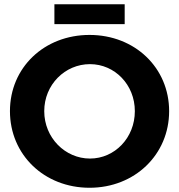

<svg xmlns="http://www.w3.org/2000/svg" viewBox="-20 -876 846 907"><path d="M237 -856V-762H569V-856ZM403 -711C189 -711 27 -557 27 -351C27 -145 189 11 403 11C617 11 779 -146 779 -351C779 -556 617 -711 403 -711ZM405 -573C522 -573 617 -476 617 -351C617 -225 522 -127 405 -127C288 -127 189 -225 189 -351C189 -476 287 -573 405 -573Z"/></svg>

Font: Juman SemiBold
Style: Regular
Weight: 600
Designer: Bandar Raffah (Arabic) Julieta Ulanovsky (Latin)
Foundry: Caramella
Version: Version 5.022;PS 005.022;hotconv 1.0.88;makeotf.lib2.5.64775